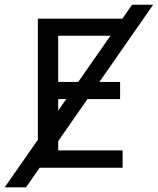

<svg xmlns="http://www.w3.org/2000/svg" viewBox="-64 -718 676 822"><path d="M460.9 0V-74.2H185.1V-293.9H450.2V-367.2H185.1V-564.9H460.9V-638.2H98.1V0ZM591.8 -697.8H501.5L-43.9 84H47.4Z"/></svg>

Font: CodeNewRoman Nerd Font Mono
Style: Regular
Weight: 400
Monospace: yes
Designer: Sam Radian
Foundry: Code New Roman
Version: Version 2.00 November 29, 2014;Nerd Fonts 3.2.1